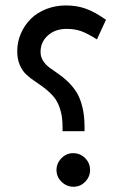

<svg xmlns="http://www.w3.org/2000/svg" viewBox="-20 -694 453 712"><path d="M252.9 -1.5Q227.1 -1.5 208.3 -19.8Q189.5 -38.1 189.5 -63.5Q189.5 -88.4 207.8 -107.2Q226.1 -126 251 -126Q277.3 -126 295.7 -107.7Q314 -89.4 314 -63.5Q314 -38.6 295.9 -20Q277.8 -1.5 252.9 -1.5ZM211.9 -207.5V-224.6Q211.9 -262.2 202.6 -290.5Q193.4 -318.8 178.5 -335.9Q163.6 -353 145.8 -366.7Q127.9 -380.4 110.1 -392.1Q92.3 -403.8 77.4 -417.7Q62.5 -431.6 53.2 -453.4Q43.9 -475.1 43.9 -504.4Q43.9 -538.6 57.4 -569.6Q70.8 -600.6 94 -623.8Q117.2 -647 151.4 -660.4Q185.5 -673.8 224.6 -673.8Q265.1 -673.8 298.8 -661.6Q332.5 -649.4 373 -620.6L339.4 -547.9Q306.6 -568.8 282.5 -577.9Q258.3 -586.9 227.1 -586.9Q184.6 -586.9 157.5 -562.5Q130.4 -538.1 130.4 -501.5Q130.4 -483.4 139.4 -469Q148.4 -454.6 162.8 -443.8Q177.2 -433.1 194.6 -421.4Q211.9 -409.7 229.2 -393.6Q246.6 -377.4 261 -356.4Q275.4 -335.4 284.4 -301.5Q293.5 -267.6 293.5 -224.6V-207.5Z"/></svg>

Font: Samim WOL
Style: WOL
Weight: 400
Foundry: DejaVu fonts team - Redesigned by Saber Rastikerdar
Version: Version 4.0.0